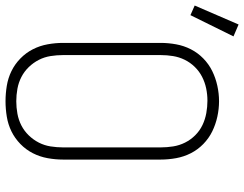

<svg xmlns="http://www.w3.org/2000/svg" viewBox="-150 -742 863 678"><g transform="rotate(90 281.0 -403.5)"><path d="M300 8Q273 8 245.5 3.5Q218 -1 193.5 -13Q169 -25 149 -44.5Q129 -64 116.5 -88.5Q104 -113 99 -140.5Q94 -168 94 -195V-540Q94 -567 99 -594.5Q104 -622 116.5 -646.5Q129 -671 149 -690.5Q169 -710 193.5 -722Q218 -734 245.5 -740Q273 -746 300 -746Q327 -746 354.5 -740Q382 -734 406.5 -722Q431 -710 451 -690.5Q471 -671 483.5 -646.5Q496 -622 501 -594.5Q506 -567 506 -540V-195Q506 -168 501 -140.5Q496 -113 483.5 -88.5Q471 -64 451 -44.5Q431 -25 406.5 -13Q382 -1 354.5 3.5Q327 8 300 8ZM300 -30Q322 -30 344 -34Q366 -38 385.5 -48Q405 -58 420.5 -74Q436 -90 446 -109.5Q456 -129 459.5 -151Q463 -173 463 -195V-540Q463 -562 459.5 -584Q456 -606 446 -626Q436 -646 420 -662Q404 -678 384 -687.5Q364 -697 342 -701Q320 -705 298 -705Q276 -705 254.5 -700.5Q233 -696 213.5 -686Q194 -676 178.5 -660Q163 -644 153.5 -624.5Q144 -605 140.5 -583.5Q137 -562 137 -540V-195Q137 -173 140.5 -151Q144 -129 154 -109.5Q164 -90 179.5 -74Q195 -58 214.5 -48Q234 -38 256 -34Q278 -30 300 -30ZM-4 -645 -38 -660 29 -815 71 -797Z"/></g></svg>

Font: Iosevka Slab XLtEx
Style: Regular
Weight: 200
Width: 7
Monospace: yes
Designer: Belleve Invis
Foundry: Belleve Invis
Version: Version 11.1.0; ttfautohint (v1.8.3)